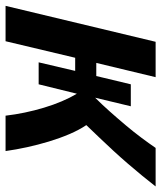

<svg xmlns="http://www.w3.org/2000/svg" viewBox="16 -600 566 673"><g transform="rotate(90 298.5 -263.0)"><path d="M-18 0 108 -526H232L182 -318H228L257 -439H334L304 -314Q327 -337 351.5 -364.5Q376 -392 400 -420.5Q424 -449 444.5 -476.5Q465 -504 480 -526H615Q598 -504 577.5 -479Q557 -454 535 -428.5Q513 -403 490 -378Q467 -353 444 -329Q421 -305 400 -283Q417 -258 431.5 -224Q446 -190 457.5 -152Q469 -114 477.5 -75Q486 -36 491 0H367Q359 -68 339 -134.5Q319 -201 290 -250L257 -116H180L210 -244H164L106 0Z"/></g></svg>

Font: Ubuntu Sans Mono
Style: Bold Italic
Weight: 700
Italic angle: -13.5°
Monospace: yes
Designer: Dalton Maag Ltd
Foundry: Dalton Maag Ltd
Version: Version 1.006